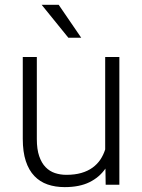

<svg xmlns="http://www.w3.org/2000/svg" viewBox="-20 -764 589 794"><path d="M416 -66.9Q391.1 -30.8 349.9 -10.5Q308.6 9.8 247.6 9.8Q208.5 9.8 176.8 -1.2Q145 -12.2 122.1 -36.1Q99.1 -60.1 86.7 -97.9Q74.2 -135.7 74.2 -189.9V-528.3H132.3V-189Q132.3 -146.5 142.1 -118.2Q151.9 -89.8 168.5 -72.8Q185.1 -55.7 207.3 -48.3Q229.5 -41 254.4 -41Q289.6 -41 316.4 -48.8Q343.3 -56.6 362.8 -70.8Q382.3 -85 395 -104Q407.7 -123 415 -146V-528.3H473.6V0H417ZM315.9 -607.9H262.7L152.3 -744.1H222.7Z"/></svg>

Font: Melbourne
Style: Light
Weight: 300
Designer: Google
Version: Version 2.000980; 2014